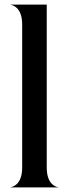

<svg xmlns="http://www.w3.org/2000/svg" viewBox="-20 -820 309 840"><path d="M26 0H235V-1C230.5 -1 184.5 -8.5 184.5 -86.5V-800H26V-799C30.5 -799 77 -791.5 77 -713.5V-86.5C77 -8.5 30.5 -1 26 -1Z"/></svg>

Font: Beautique Display Thin
Style: Bold
Weight: 500
Designer: Nhat-Quang Ngo
Version: Version 1.100;Glyphs 3.2.3 (3260)